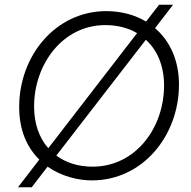

<svg xmlns="http://www.w3.org/2000/svg" viewBox="-20 -755 806 811"><path d="M56 36H114L181 -51C240 -10 310 7 368 7C583 7 736 -182 736 -398C736 -498 699 -581 635 -636L711 -735H652L597 -664C550 -692 493 -708 429 -708C215 -708 61 -520 61 -303C61 -202 96 -130 146 -81ZM371 -51C310 -51 258 -68 218 -98L596 -587C645 -543 673 -476 673 -394C673 -214 552 -51 371 -51ZM124 -305C124 -484 245 -649 425 -649C476 -649 522 -637 559 -615L184 -129C145 -173 124 -234 124 -305Z"/></svg>

Font: Fixel Display 20240404 Light
Style: Italic
Weight: 300
Italic angle: -10°
Designer: AlfaBravo + MacPaw
Foundry: Kyrylo Tkachov, Marchela Mozhyna, Serhii Makarenko, Maria Weinstein, Zakhar Kryvoshyya
Version: Version 1.211;Glyphs 3.2 (3225)